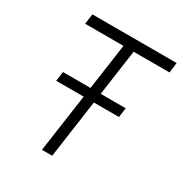

<svg xmlns="http://www.w3.org/2000/svg" viewBox="-169 -848 924 974"><g transform="rotate(30 293.0 -361.5)"><path d="M101.5 -339.5 109 -395H476.5L469 -339.5ZM214 0 308.5 -663.5H84L92 -723H585.5L578 -663.5H368L274 0Z"/></g></svg>

Font: Public Sans Thin ExtraLight
Style: Italic
Weight: 250
Italic angle: -8°
Version: Version 2.001